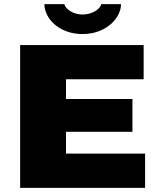

<svg xmlns="http://www.w3.org/2000/svg" viewBox="-20 -905 762 925"><path d="M378 -741C491 -741 563 -818 563 -885H468C464 -864 427 -835 378 -835C329 -835 294 -864 290 -885H194C194 -818 262 -741 378 -741ZM77 0H679V-165H298V-270H618V-428H298V-523H672V-688H77Z"/></svg>

Font: Archivo Black
Style: Regular
Weight: 900
Designer: Hector Gatti
Foundry: Omnibus-Type
Version: Version 2.001